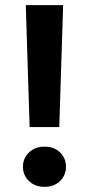

<svg xmlns="http://www.w3.org/2000/svg" viewBox="-20 -720 345 745"><path d="M95 -227 80 -700H225L210 -227ZM153 5Q116 5 92.5 -17.5Q69 -40 69 -73Q69 -106 92.5 -128.5Q116 -151 153 -151Q190 -151 213 -128.5Q236 -106 236 -73Q236 -40 213 -17.5Q190 5 153 5Z"/></svg>

Font: DM Sans 20pt
Style: Bold
Weight: 700
Version: Version 4.004;gftools[0.9.30]